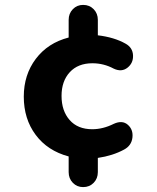

<svg xmlns="http://www.w3.org/2000/svg" viewBox="-20 -639 640 783"><path d="M319 124Q294 124 277 106.5Q260 89 260 63V-1Q174 -24 125.5 -89Q77 -154 77 -245Q77 -334 126 -399Q175 -464 260 -486V-558Q260 -584 277 -601.5Q294 -619 319 -619Q345 -619 362 -601.5Q379 -584 379 -558V-495Q446 -487 492 -461Q521 -445 522.5 -413.5Q524 -382 500 -363Q476 -344 444 -359Q403 -381 357 -381Q298 -381 264.5 -344.5Q231 -308 231 -248Q231 -187 264 -149.5Q297 -112 356 -112Q400 -112 444 -134Q479 -150 501.5 -130Q524 -110 520 -77.5Q516 -45 486 -29Q440 -4 379 5V63Q379 89 362 106.5Q345 124 319 124Z"/></svg>

Font: Nunito ExtraBold
Style: Regular
Weight: 800
Designer: Vernon Adams
Foundry: Vernon Adams
Version: Version 3.602